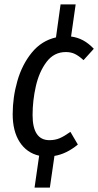

<svg xmlns="http://www.w3.org/2000/svg" viewBox="-20 -704 449 878"><path d="M129 -178Q129 -63 206 -63Q232 -63 253 -72Q274 -81 302 -101L336 -43Q284 0 229 9L208 154H138L159 8Q102 -5 70 -54.5Q38 -104 38 -182Q38 -259 59.5 -334Q81 -409 125.5 -463.5Q170 -518 236 -533L257 -684H326L305 -537Q335 -533 360 -519.5Q385 -506 409 -481L362 -429Q341 -448 323 -457Q305 -466 281 -466Q227 -466 193 -421Q159 -376 144 -310Q129 -244 129 -178Z"/></svg>

Font: Fira Sans Extra Condensed
Style: Italic
Weight: 400
Width: 3
Italic angle: -8°
Designer: Carrois Corporate & Edenspiekermann AG
Foundry: Carrois Corporate GbR & Edenspiekermann AG
Version: Version 4.203